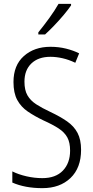

<svg xmlns="http://www.w3.org/2000/svg" viewBox="-20 -967 485 997"><path d="M401 -189Q401 -95 346 -42.5Q291 10 200 10Q110 10 44 -19V-77Q76 -61 117.5 -51.5Q159 -42 200 -42Q269 -42 306.5 -81Q344 -120 344 -185Q344 -227 329.5 -253.5Q315 -280 284.5 -300Q254 -320 205 -342Q159 -364 124 -388Q89 -412 69.5 -448Q50 -484 50 -541Q50 -628 104 -676Q158 -724 242 -724Q285 -724 323 -714.5Q361 -705 391 -690L371 -641Q338 -657 305 -664.5Q272 -672 242 -672Q179 -672 143 -637.5Q107 -603 107 -543Q107 -499 122.5 -472Q138 -445 168 -425.5Q198 -406 241 -386Q292 -362 328 -337Q364 -312 382.5 -277Q401 -242 401 -189ZM349 -939Q334 -917 310.5 -889Q287 -861 261 -834Q235 -807 214 -788H179V-799Q209 -836 236.5 -874Q264 -912 284 -947H349Z"/></svg>

Font: Noto Sans Devanagari UI Condensed Light
Style: Regular
Weight: 300
Width: 3
Designer: Jelle Bosma - Monotype Design Team
Foundry: Monotype Imaging Inc.
Version: Version 2.004; ttfautohint (v1.8.4.7-5d5b)